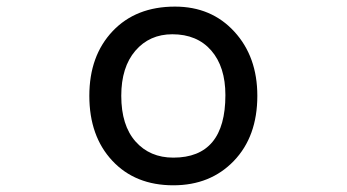

<svg xmlns="http://www.w3.org/2000/svg" viewBox="-20 -553 1040 576"><path d="M504.9 -533.2Q614.3 -533.2 683.1 -458Q752 -382.8 752 -265.6Q752 -143.6 681.6 -70.3Q611.3 2.9 500 2.9Q385.7 2.9 316.9 -70.8Q248 -144.5 248 -265.6Q248 -385.7 317.9 -459.5Q387.7 -533.2 504.9 -533.2ZM497.1 -450.2Q428.7 -450.2 386.2 -400.9Q343.8 -351.6 343.8 -265.6Q343.8 -176.8 386.7 -128.4Q429.7 -80.1 500 -80.1Q656.2 -80.1 656.2 -267.6Q656.2 -352.5 613.8 -401.4Q571.3 -450.2 497.1 -450.2Z"/></svg>

Font: MotoyaLMaru
Style: W3 mono
Weight: 400
Version: Version 1.01